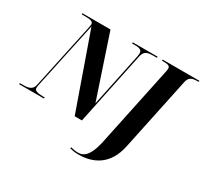

<svg xmlns="http://www.w3.org/2000/svg" viewBox="-223 -974 1558 1473"><g transform="rotate(30 555.5 -237.0)"><path d="M-37 0H182L184 -10H175C123 -10 92 -17 92 -41C92 -49 93 -58 97 -77L222 -661L455 0H519L655 -649C666 -699 702 -704 743 -704H776L778 -714H558L556 -704H581C627 -704 645 -694 645 -667C645 -660 644 -651 642 -639L543 -166L360 -714H112L110 -704H143C184 -704 213 -700 213 -674C213 -667 210 -656 207 -637L84 -62C74 -17 37 -10 -5 -10H-36ZM626 240C758 240 877 180 915 3L1052 -648C1062 -697 1095 -704 1134 -704H1146L1148 -714H823L821 -704H834C870 -704 894 -700 894 -676C894 -668 892 -659 891 -652L750 18C720 186 675 229 617 229C597 229 571 226 552 219L548 229C572 236 594 240 626 240Z"/></g></svg>

Font: Noto Serif Display Condensed ExtraBold
Style: Italic
Weight: 800
Width: 3
Italic angle: -12°
Designer: Monotype Design Team
Foundry: Monotype Imaging Inc.
Version: Version 2.009